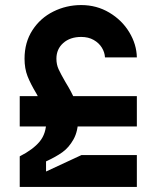

<svg xmlns="http://www.w3.org/2000/svg" viewBox="-20 -739 640 759"><path d="M521 -359V-239H58V-359ZM521 0H58V-121Q110.4 -147.6 136.7 -179.3Q163 -211 163 -261Q163 -288 153.8 -309.9Q144.6 -331.8 124.2 -368.6Q100.8 -407.4 88.9 -437.7Q77 -468 77 -507Q77 -571.4 108.2 -619.6Q139.4 -667.8 190.9 -693.4Q242.4 -719 301 -719Q362 -719 412.1 -689.2Q462.2 -659.4 491.1 -611.5Q520 -563.6 521 -512H395Q394 -532.2 382.6 -550.7Q371.2 -569.2 350.3 -581.1Q329.4 -593 301 -593Q257.2 -593 230.1 -569Q203 -545 203 -507Q203 -484 211.7 -465.1Q220.4 -446.2 238.8 -414.4Q263.2 -375 276.1 -343.7Q289 -312.4 289 -270Q289 -221 270.7 -188.3Q252.4 -155.6 226.6 -137.2Q200.8 -118.8 162 -101V-61L302 -126H521Z"/></svg>

Font: Fliege Mono Thin
Style: Regular
Weight: 100
Version: Version 0.020;Glyphs 3.3 (3306)